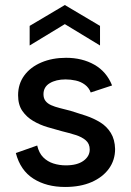

<svg xmlns="http://www.w3.org/2000/svg" viewBox="-20 -737 520 764"><path d="M128 -158Q135 -128 152 -111Q169 -94 192.5 -86.5Q216 -79 242 -79Q287 -79 312 -97Q337 -115 337 -142Q337 -165 321.5 -178.5Q306 -192 280.5 -200Q255 -208 226 -215Q200 -222 169.5 -231Q139 -240 112.5 -255.5Q86 -271 69 -295.5Q52 -320 52 -358Q52 -403 76.5 -436.5Q101 -470 144.5 -488.5Q188 -507 243 -507Q307 -507 355.5 -479.5Q404 -452 426 -397L341 -369Q334 -388 318 -400Q302 -412 281.5 -416.5Q261 -421 241 -421Q203 -421 178 -406Q153 -391 153 -362Q153 -346 161 -335.5Q169 -325 183.5 -318.5Q198 -312 218 -307Q238 -302 261 -296Q291 -287 322 -276.5Q353 -266 379 -250Q405 -234 421 -208Q437 -182 438 -144Q438 -100 413.5 -66Q389 -32 344.5 -12.5Q300 7 239 7Q165 7 113 -26Q61 -59 43 -128ZM378 -556 238 -641 98 -556V-634L238 -717L378 -634Z"/></svg>

Font: Albert Sans Medium
Style: Regular
Weight: 500
Designer: Andreas Rasmussen
Foundry: a.Foundry
Version: Version 1.025